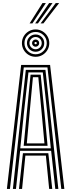

<svg xmlns="http://www.w3.org/2000/svg" viewBox="-20 -1219 460 1239"><path d="M24.5 0 116.5 -800H303.2L395.2 0H375.5L286.2 -784H133.5L44.2 0ZM102.5 0 128 -230.5H291.8L317.2 0H297.2L276 -214.8H143.8L122.5 0ZM63.2 0 146.5 -768H273.2L356.5 0H336.8L310 -246H109.8L83 0ZM110.8 -261.8H308L284.8 -490.5L256.2 -752H163.5L134.2 -490.5ZM132.8 -278 153 -490.5 177.2 -737H242.5L267.2 -490.5L287 -278ZM153 -293.8H266.8L248.8 -490.5L227.2 -721H192.5L171 -490.5ZM209.8 -852.5Q185.5 -852.5 165.4 -864.4Q145.2 -876.2 133.4 -896.4Q121.5 -916.5 121.5 -940.8Q121.5 -965.2 133.4 -985.2Q145.2 -1005.2 165.4 -1017.1Q185.5 -1029 209.8 -1029Q234.2 -1029 254.2 -1017.1Q274.2 -1005.2 286.1 -985.2Q298 -965.2 298 -940.8Q298 -916.5 286.1 -896.4Q274.2 -876.2 254.2 -864.4Q234.2 -852.5 209.8 -852.5ZM209.8 -868.8Q239.8 -868.8 260.8 -889.9Q281.8 -911 281.8 -940.8Q281.8 -970.8 260.8 -991.8Q239.8 -1012.8 209.8 -1012.8Q180 -1012.8 158.9 -991.8Q137.8 -970.8 137.8 -940.8Q137.8 -911 158.9 -889.9Q180 -868.8 209.8 -868.8ZM209.8 -885Q186.5 -885 170.2 -901.2Q154 -917.5 154 -940.8Q154 -964 170.2 -980.2Q186.5 -996.5 209.8 -996.5Q233 -996.5 249.2 -980.2Q265.5 -964 265.5 -940.8Q265.5 -917.5 249.2 -901.2Q233 -885 209.8 -885ZM209.8 -901.2Q226.2 -901.2 237.8 -912.9Q249.2 -924.5 249.2 -940.8Q249.2 -957.2 237.8 -968.8Q226.2 -980.2 209.8 -980.2Q193.5 -980.2 181.9 -968.8Q170.2 -957.2 170.2 -940.8Q170.2 -924.5 181.9 -912.9Q193.5 -901.2 209.8 -901.2ZM209.8 -917.5Q200.2 -917.5 193.5 -924.4Q186.8 -931.2 186.8 -941Q186.8 -950.5 193.5 -957.2Q200.2 -964 210 -964Q219.5 -964 226.2 -957.2Q233 -950.5 233 -940.8Q233 -931.2 226.2 -924.4Q219.5 -917.5 209.8 -917.5ZM209.8 -933.5Q217.2 -933.5 217.2 -940.8Q217.2 -948.2 209.8 -948.2Q202.5 -948.2 202.5 -940.8Q202.5 -933.5 209.8 -933.5ZM171 -1068 254 -1199H275.8L189.2 -1068ZM242 -1068 339.5 -1199H361.5L260.2 -1068ZM206.8 -1068 296.8 -1199H318.8L224.8 -1068Z"/></svg>

Font: Big Shoulders Inline Text Thin SemiBold
Style: Regular
Weight: 600
Version: Version 2.002